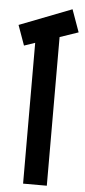

<svg xmlns="http://www.w3.org/2000/svg" viewBox="-67 -847 390 879"><g transform="rotate(5 128.5 -407.5)"><path d="M230 -815 267 -712 182 -683 183 0H74L73 -647L23 -630L-10 -722Z"/></g></svg>

Font: Panefresco 750wt
Style: Regular
Weight: 750
Foundry: Campivisivi & Chank Co
Version: Version 1.000